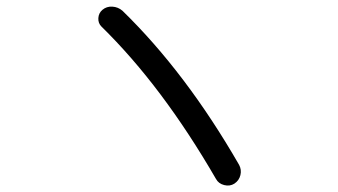

<svg xmlns="http://www.w3.org/2000/svg" viewBox="-20 -661 1040 590"><path d="M643.6 -111.3Q478.5 -396.5 292 -579.1Q281.2 -589.8 282.2 -605.5Q283.2 -621.1 294.9 -630.9Q307.6 -641.6 325.2 -640.6Q342.8 -639.6 356.4 -627.9Q551.8 -437.5 714.8 -154.3Q722.7 -139.6 718.8 -123Q714.8 -106.4 700.2 -96.7Q686.5 -87.9 668.9 -92.3Q651.4 -96.7 643.6 -111.3Z"/></svg>

Font: Rounded-X Mgen+ 1m regular
Style: Regular
Weight: 400
Designer: [Source Han Sans]
Ryoko NISHIZUKA  (kana & ideographs); Paul D. Hunt (Latin, Greek & Cyrillic); Wenlong ZHANG  (bopomofo
Version: Version 1.059.20150602